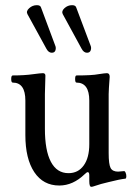

<svg xmlns="http://www.w3.org/2000/svg" viewBox="-20 -699 516 735"><path d="M178.2 -497.1Q165.5 -497.1 157.2 -513.2L85 -645Q79.1 -656.2 91.8 -667.7Q104.5 -679.2 121.1 -679.2Q134.8 -679.2 137.2 -669.9L190.9 -525.9Q195.3 -516.6 192.4 -506.8Q189.5 -497.1 178.2 -497.1ZM313 -497.1Q300.3 -497.1 292 -513.2L220.2 -645Q214.4 -656.2 226.8 -667.7Q239.3 -679.2 255.9 -679.2Q269.5 -679.2 272 -669.9L326.2 -525.9Q330.6 -516.6 327.4 -506.8Q324.2 -497.1 313 -497.1ZM329.1 16.1Q321.8 16.1 321.8 -5.9V-27.8Q321.8 -40 315.9 -40Q312 -40 304.2 -32.2Q259.3 11.2 207 11.2Q145.5 11.2 111.3 -40Q77.1 -91.3 77.1 -182.1V-314Q77.1 -382.8 28.8 -382.8Q22.9 -382.8 22.9 -396.5Q22.9 -410.2 28.8 -410.2Q73.7 -410.2 106.9 -415Q136.2 -418.9 144 -418.9Q153.8 -418.9 153.8 -409.2Q151.9 -349.6 151.9 -338.9V-206.1Q151.9 -123 174.8 -79.6Q197.8 -36.1 242.2 -36.1Q279.3 -36.1 300.5 -65.7Q321.8 -95.2 321.8 -147V-314Q321.8 -382.8 272.9 -382.8Q267.6 -382.8 267.6 -396.5Q267.6 -410.2 272.9 -410.2Q333 -410.2 356.9 -415Q382.3 -418.9 389.2 -418.9Q399.9 -418.9 399.9 -404.8Q396 -353 396 -338.9V-112.8Q396 -70.3 403.3 -56.2Q410.6 -42 432.1 -42Q438.5 -42 454.1 -43.9Q458 -44.9 460.9 -37.8Q463.9 -30.8 463.6 -23.2Q463.4 -15.6 460 -15.1Q438 -12.7 396 -2Q368.7 3.9 335.9 15.1Q333 16.1 329.1 16.1Z"/></svg>

Font: Junicode SmCond
Style: Regular
Weight: 400
Width: 4
Designer: Peter S. Baker
Version: Version 2.206